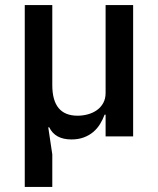

<svg xmlns="http://www.w3.org/2000/svg" viewBox="-20 -540 625 760"><path d="M78 200V-520H187V-203Q187 -82 287 -82Q308 -82 328 -87.5Q348 -93 363.5 -104Q379 -115 388.5 -132Q398 -149 398 -172V-520H507V0H398V-86H394Q387 -67 376 -49Q365 -31 349 -17.5Q333 -4 311.5 4Q290 12 263 12Q198 12 175 -36H171L187 71V200Z"/></svg>

Font: IBM Plex Thai Medium
Style: Regular
Weight: 500
Designer: Mike Abbink, Paul van der Laan, Pieter van Rosmalen, Ben Mitchell, Mark Frömberg
Foundry: Bold Monday
Version: Version 1.0